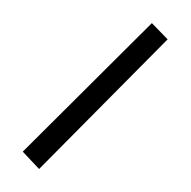

<svg xmlns="http://www.w3.org/2000/svg" viewBox="-34 -710 166 167"><path d="M98.1 -689.9 111.8 -675.8 0 -563 -14.2 -578.1Z"/></svg>

Font: Genome Thin
Style: Regular
Weight: 250
Designer: Alfredo Marco Pradil
Version: Version 1.001